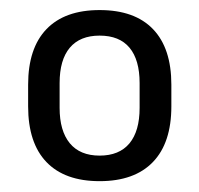

<svg xmlns="http://www.w3.org/2000/svg" viewBox="-20 -666 386 372"><path d="M173 -315Q105.5 -315 70 -352Q34.5 -389 34.5 -460V-502Q34.5 -572.5 70 -609.5Q105.5 -646.5 173 -646.5Q241 -646.5 276.5 -609.5Q312 -572.5 312 -502V-460Q312 -389 276.2 -352Q240.5 -315 173 -315ZM173 -364.5Q211 -364.5 230.8 -388.2Q250.5 -412 250.5 -457V-505Q250.5 -550 231 -573.5Q211.5 -597 173 -597Q135 -597 115.2 -573.5Q95.5 -550 95.5 -505V-457Q95.5 -412.5 115.2 -388.5Q135 -364.5 173 -364.5Z"/></svg>

Font: Anek Gurmukhi Medium
Style: Regular
Weight: 400
Version: Version 1.003